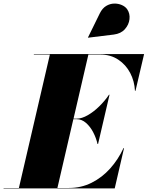

<svg xmlns="http://www.w3.org/2000/svg" viewBox="-70 -1052 824 1072"><path d="M565 -859 421.5 -841.5 421 -842.5 487.5 -978Q501.5 -1006 522.8 -1018.8Q544 -1031.5 567.2 -1032Q590.5 -1032.5 610.2 -1023.8Q630 -1015 640 -1000.5Q656.5 -976.5 653 -945.2Q649.5 -914 627.2 -889Q605 -864 565 -859ZM358 -386.5H339.5L250.5 -2.5H315Q383.5 -2.5 441.8 -31.8Q500 -61 545 -111.2Q590 -161.5 619.5 -225H622.5L570.5 0H-50V-2.5H35.5L208.5 -747.5H119V-750H734.5L686.5 -545H683.5Q681 -598.5 657 -644.5Q633 -690.5 590.2 -719Q547.5 -747.5 489 -747.5H423.5L340.5 -389.5H358Q386.5 -389.5 420 -408.8Q453.5 -428 484.8 -458.8Q516 -489.5 538.5 -523H541.5L477.5 -248H474.5Q467 -281.5 450.5 -313.2Q434 -345 410.2 -365.8Q386.5 -386.5 358 -386.5Z"/></svg>

Font: Bodoni* 72pt Fatface
Style: Italic
Weight: 900
Italic angle: -13°
Version: Version 2.3